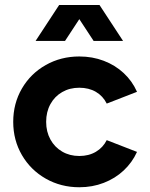

<svg xmlns="http://www.w3.org/2000/svg" viewBox="-20 -747 610 780"><path d="M33.7 -252Q33.7 -326.7 69.1 -387.5Q104.5 -448.2 166 -482.9Q227.5 -517.6 302.2 -517.6Q355.5 -517.6 401.6 -500Q447.8 -482.4 482.4 -450.2Q517.1 -418 536.6 -374L413.6 -326.2Q398.4 -356.9 369.6 -373.8Q340.8 -390.6 302.2 -390.6Q263.2 -390.6 232.7 -373Q202.1 -355.5 184.8 -324Q167.5 -292.5 167.5 -252Q167.5 -211.9 184.8 -180.4Q202.1 -148.9 232.7 -131.1Q263.2 -113.3 302.2 -113.3Q340.8 -113.3 369.6 -130.4Q398.4 -147.5 413.6 -177.7L536.6 -129.9Q517.1 -86.9 482.4 -54.4Q447.8 -22 401.6 -4.2Q355.5 13.7 302.2 13.7Q227.5 13.7 166 -21.2Q104.5 -56.2 69.1 -116.9Q33.7 -177.7 33.7 -252ZM220.2 -726.6H339.8L244.1 -580.6H124.5ZM264.6 -726.6H384.3L480 -580.6H360.4Z"/></svg>

Font: Wanted Sans Variable
Style: Regular
Weight: 400
Designer: Original Design by Kil Hyung-jin and Kang Hanbin, Wanted Lab, Inc; Hangeul from Source Han Sans by Jang Soo-young and Ka
Foundry: Wanted Lab, Inc.
Version: Version 1.003;Glyphs 3.2 (3227)